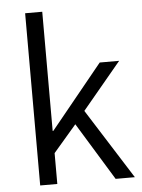

<svg xmlns="http://www.w3.org/2000/svg" viewBox="-55 -840 654 884"><g transform="rotate(-5 271.5 -398.0)"><path d="M94.7 0V-795.9H173.8V-245.1H176.8L417 -540H506.8L327.1 -324.2L532.2 0H443.4L280.3 -266.6L173.8 -142.6V0Z"/></g></svg>

Font: Gen Shin Gothic Normal
Style: Regular
Weight: 300
Designer: [Source Han Sans]
Ryoko NISHIZUKA  (kana & ideographs); Paul D. Hunt (Latin, Greek & Cyrillic); Wenlong ZHANG  (bopomofo
Version: Version 1.002.20150607